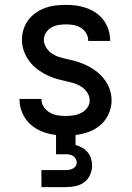

<svg xmlns="http://www.w3.org/2000/svg" viewBox="-20 -548 540 788"><path d="M150 220V150H250Q258 150 265.5 148.5Q273 147 279.5 143.5Q286 140 290.5 133.5Q295 127 295 120Q295 112 291 104.5Q287 97 280.5 92.5Q274 88 266 86.5Q258 85 250 85H210V6Q182 3 154.5 -7.5Q127 -18 105.5 -37Q84 -56 72 -83.5Q60 -111 60 -140V-142H150V-141Q150 -124 159.5 -109.5Q169 -95 183.5 -86.5Q198 -78 215 -75Q232 -72 249 -72Q265 -72 281.5 -74.5Q298 -77 313 -84.5Q328 -92 338 -105.5Q348 -119 348 -136Q348 -153 338.5 -167.5Q329 -182 315 -191.5Q301 -201 284.5 -206Q268 -211 251.5 -214.5Q235 -218 219 -222.5Q203 -227 187 -233.5Q171 -240 156.5 -248.5Q142 -257 128.5 -267.5Q115 -278 104.5 -291.5Q94 -305 86 -320Q78 -335 74 -351.5Q70 -368 70 -385Q70 -406 76.5 -427Q83 -448 96 -465.5Q109 -483 127 -495.5Q145 -508 165.5 -515.5Q186 -523 208 -525.5Q230 -528 251 -528Q273 -528 294.5 -525Q316 -522 336.5 -514.5Q357 -507 375 -494.5Q393 -482 406 -464Q419 -446 425.5 -425Q432 -404 432 -382V-380H342V-381Q342 -397 334 -411Q326 -425 312.5 -433.5Q299 -442 283 -445Q267 -448 251 -448Q236 -448 220 -445.5Q204 -443 190.5 -435Q177 -427 168.5 -413.5Q160 -400 160 -385Q160 -368 169.5 -353Q179 -338 193 -328.5Q207 -319 223 -314Q239 -309 255.5 -305.5Q272 -302 288.5 -297.5Q305 -293 320.5 -286.5Q336 -280 351 -271.5Q366 -263 379 -252.5Q392 -242 403 -229Q414 -216 422 -201Q430 -186 434 -169.5Q438 -153 438 -136Q438 -107 426 -80.5Q414 -54 393 -35.5Q372 -17 345 -7Q318 3 290 6V47Q304 51 317 58Q330 65 339.5 76.5Q349 88 353.5 102.5Q358 117 358 132Q358 151 349.5 170Q341 189 325 200.5Q309 212 289.5 216Q270 220 250 220Z"/></svg>

Font: Iosevka Curly Medium
Style: Regular
Weight: 500
Monospace: yes
Designer: Belleve Invis
Foundry: Belleve Invis
Version: Version 22.1.2; ttfautohint (v1.8.4)